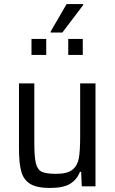

<svg xmlns="http://www.w3.org/2000/svg" viewBox="-20 -923 569 951"><path d="M74 0ZM382 -72H376Q361 -33 327 -12.5Q293 8 228 8Q163 8 130 -12Q97 -32 85.5 -73Q74 -114 74 -188V-510H150V-216Q150 -144 158 -113Q166 -82 187.5 -72Q209 -62 259 -62Q314 -62 339 -82.5Q364 -103 370.5 -139.5Q377 -176 377 -245V-510H453V0H385ZM136 -651V-730H209V-651ZM318 -651V-730H390V-651ZM231 -762V-767L310 -903H392V-898L289 -762Z"/></svg>

Font: Assailand
Style: Regular
Weight: 400
Designer: Hector Gatti with collaboration of the Omnibus-Type team
Foundry: Omnibus-Type
Version: Version 0.072;October 19, 2019;FontCreator 12.0.0.2547 64-bi